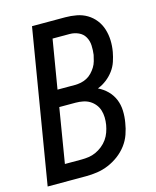

<svg xmlns="http://www.w3.org/2000/svg" viewBox="-111 -812 722 888"><g transform="rotate(-15 250.0 -367.5)"><path d="M6 0 128 -735H287Q314 -735 341 -730Q368 -725 390.5 -711.5Q413 -698 429 -677.5Q445 -657 453 -631.5Q461 -606 462 -578.5Q463 -551 458 -523Q454 -501 446.5 -478.5Q439 -456 424.5 -436.5Q410 -417 390.5 -402Q371 -387 348 -378Q373 -366 392 -347Q411 -328 421.5 -303Q432 -278 433 -249Q434 -220 429 -192Q425 -165 415.5 -138Q406 -111 388.5 -88Q371 -65 347.5 -47.5Q324 -30 297.5 -19Q271 -8 244 -4Q217 0 190 0ZM249 -421Q264 -421 278.5 -424Q293 -427 306.5 -434Q320 -441 331 -452.5Q342 -464 350 -477Q358 -490 362 -504.5Q366 -519 369 -533Q372 -555 371 -577.5Q370 -600 359.5 -618.5Q349 -637 329 -646Q309 -655 287 -655H205L166 -421ZM190 -80Q207 -80 224.5 -82.5Q242 -85 258.5 -92.5Q275 -100 290 -112Q305 -124 315.5 -139Q326 -154 332 -171Q338 -188 341 -205Q344 -223 343.5 -241Q343 -259 338 -275Q333 -291 322.5 -304Q312 -317 298 -325.5Q284 -334 266.5 -337.5Q249 -341 231 -341H153L110 -80Z"/></g></svg>

Font: Iosevka Curly Medium Oblique
Style: Regular
Weight: 500
Italic angle: -9°
Monospace: yes
Designer: Belleve Invis
Foundry: Belleve Invis
Version: Version 11.1.0; ttfautohint (v1.8.3)